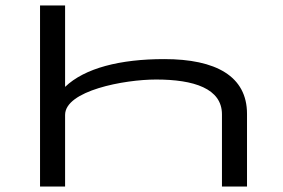

<svg xmlns="http://www.w3.org/2000/svg" viewBox="-20 -685 1040 705"><path d="M127 0H219V-263C219 -352 436 -393 553 -393C692 -393 795 -360 795 -265V0H887V-267C887 -405 773 -468 583 -468C421 -468 291 -435 219 -366V-665H127Z"/></svg>

Font: Inconsolata UltraExpanded
Style: Regular
Weight: 400
Width: 9
Monospace: yes
Designer: Raph Levien, Cyreal, Brenton Simpson
Foundry: Raph Levien, Cyreal, Google
Version: Version 3.100